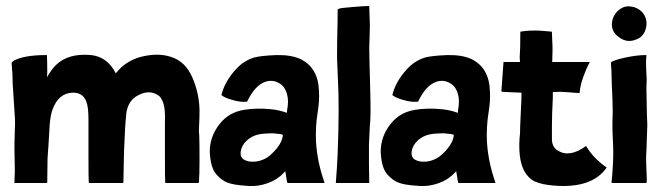

<svg xmlns="http://www.w3.org/2000/svg" viewBox="-20 -606 2189 638"><path d="M642 -157Q643 -136 643 -77Q643 -24 641 0L639 2H530Q529 2 529 0Q528 -9 528 -89V-170V-199Q529 -224 528 -227Q527 -269 509 -287Q474 -313 430 -284Q405 -266 400 -231Q395 -187 392 -100Q390 -8 390 0Q390 2 388 2H276Q275 2 275 0Q274 -10 274 -82V-160V-208Q274 -250 267 -268Q255 -300 219 -298Q174 -295 155 -243Q148 -226 145 -191Q145 -189 143.5 -164Q142 -139 141 -123L138 -80Q138 -70 137.5 -41.5Q137 -13 137 0Q137 2 135 2H29Q26 2 28 0Q30 -44 29 -54Q29 -77 28 -110Q28 -138 29 -163Q31 -201 29 -222L22 -330Q22 -345 21.5 -357Q21 -369 20 -374V-380Q18 -397 19 -397Q19 -400 27 -405Q61 -423 134 -423Q136 -423 136 -422Q137 -400 137 -370Q137 -358 136 -349Q152 -377 167 -391Q208 -430 283 -423Q337 -417 365 -362L367 -365Q397 -402 444 -416Q503 -432 548 -417Q596 -402 619 -349Q642 -296 643 -240Q643 -217 642 -198Q640 -171 642 -157Z M1058 0Q1060 2 1056 2H936L934 0L928 -37L922 -31Q902 -9 870 2.5Q838 14 807 12Q775 10 759 7Q732 2 718 -9Q696 -25 688 -44Q679 -64 677 -101Q677 -152 709 -193Q740 -233 791 -241Q834 -248 881 -243Q910 -240 933 -231Q934 -235 934 -240Q940 -271 934 -292Q927 -320 905 -331Q884 -342 861 -334Q827 -322 801 -268H800Q777 -266 752 -274Q729 -280 717 -289L716 -290V-291Q727 -336 765 -377Q791 -405 825 -415Q847 -421 899 -423Q947 -424 978 -410Q1038 -381 1040 -302Q1042 -271 1035 -229Q1028 -185 1030 -136Q1034 -68 1058 0ZM885 -97Q918 -129 920 -158Q914 -161 888 -163Q855 -163 838 -159Q816 -154 799.5 -138.5Q783 -123 780 -103Q777 -84 791 -75.5Q805 -67 828 -69Q842 -70 857 -77Q870 -82 885 -97Z M1209 -189Q1206 -127 1206 -125V-62Q1206 -53 1206.5 -31Q1207 -9 1207 0Q1207 2 1206 2H1098Q1096 2 1096 0Q1100 -49 1102 -95Q1108 -250 1103 -339L1100 -412Q1100 -467 1101 -500Q1102 -533 1102 -573V-574L1103 -575Q1108 -579 1123 -580L1155 -583Q1189 -586 1205 -586Q1207 -586 1207 -585Q1207 -570 1208 -553Q1209 -537 1209 -516Q1209 -509 1208 -481.5Q1207 -454 1207 -446Q1207 -419 1210 -317Q1213 -214 1209 -189Z M1626 0Q1628 2 1624 2H1504L1502 0L1496 -37L1490 -31Q1470 -9 1438 2.5Q1406 14 1375 12Q1343 10 1327 7Q1300 2 1286 -9Q1264 -25 1256 -44Q1247 -64 1245 -101Q1245 -152 1277 -193Q1308 -233 1359 -241Q1402 -248 1449 -243Q1478 -240 1501 -231Q1502 -235 1502 -240Q1508 -271 1502 -292Q1495 -320 1473 -331Q1452 -342 1429 -334Q1395 -322 1369 -268H1368Q1345 -266 1320 -274Q1297 -280 1285 -289L1284 -290V-291Q1295 -336 1333 -377Q1359 -405 1393 -415Q1415 -421 1467 -423Q1515 -424 1546 -410Q1606 -381 1608 -302Q1610 -271 1603 -229Q1596 -185 1598 -136Q1602 -68 1626 0ZM1453 -97Q1486 -129 1488 -158Q1482 -161 1456 -163Q1423 -163 1406 -159Q1384 -154 1367.5 -138.5Q1351 -123 1348 -103Q1345 -84 1359 -75.5Q1373 -67 1396 -69Q1410 -70 1425 -77Q1438 -82 1453 -97Z M1995 -50Q1996 -49 1995 -48Q1947 20 1824 11Q1780 8 1755 -4Q1736 -14 1723 -36Q1699 -79 1708 -164Q1708 -182 1710.5 -231Q1713 -280 1713 -298Q1704 -298 1678.5 -299.5Q1653 -301 1648 -301L1646 -303L1653 -398V-399Q1653 -400 1654 -400H1681H1708Q1707 -407 1707 -418Q1709 -439 1709 -499Q1709 -501 1710 -501Q1742 -506 1776 -504Q1781 -504 1794 -502.5Q1807 -501 1812 -501Q1814 -501 1814 -499Q1814 -487 1815 -472Q1816 -458 1816 -440Q1815 -416 1815 -400H1938Q1941 -400 1939 -398Q1928 -378 1918 -350Q1908 -322 1906 -298Q1906 -295 1904 -297Q1896 -297 1867.5 -299.5Q1839 -302 1824 -300H1817V-281Q1814 -222 1814 -189V-142Q1815 -117 1833 -106Q1872 -81 1926 -120Q1927 -121 1928 -120Q1952 -80 1995 -50Z M2131 -191Q2131 -183 2129 -135Q2129 -126 2128.5 -114.5Q2128 -103 2127.5 -96Q2127 -89 2127 -85Q2127 -63 2128 -42Q2130 -5 2129 0L2127 2H2071H2014Q2012 2 2012 0Q2015 -23 2017 -67Q2019 -100 2016 -152Q2014 -192 2016 -236Q2016 -267 2013 -324Q2012 -381 2010 -398L2011 -399V-400Q2026 -408 2059 -415Q2097 -423 2126 -423Q2128 -423 2128 -422Q2126 -404 2127 -381Q2129 -343 2129 -341Q2127 -312 2129 -259Q2129 -246 2129.5 -229.5Q2130 -213 2130.5 -204.5Q2131 -196 2131 -191ZM2036 -483Q2005 -505 2016 -543Q2023 -564 2040.5 -576Q2058 -588 2079 -584Q2098 -581 2111.5 -568Q2125 -555 2128 -536Q2130 -517 2122 -500Q2114 -483 2097 -476Q2064 -461 2036 -483Z"/></svg>

Font: Tovari Sans
Style: Bold
Weight: 700
Designer: Verneri Kontto, Denis Ignatov
Foundry: Verneri Kontto
Version: Version 1.10 May 7, 2019